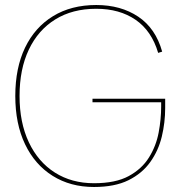

<svg xmlns="http://www.w3.org/2000/svg" viewBox="-20 -735 723 766"><path d="M355 11Q261 11 190 -33.5Q119 -78 80 -159.5Q41 -241 41 -352Q41 -464 80 -545Q119 -626 191.5 -670.5Q264 -715 364 -715Q462 -715 531.5 -668.5Q601 -622 627 -529L611 -524Q585 -612 521 -656Q457 -700 364 -700Q269 -700 200.5 -657.5Q132 -615 95 -537Q58 -459 58 -352Q58 -246 95 -167.5Q132 -89 199 -46.5Q266 -4 355 -4Q441 -4 493.5 -32.5Q546 -61 574.5 -107Q603 -153 613 -206.5Q623 -260 623 -310V-327H349V-341H639V-304Q639 -246 625.5 -190Q612 -134 579.5 -88.5Q547 -43 492.5 -16Q438 11 355 11Z"/></svg>

Font: Prodigy Sans Thin
Style: Regular
Weight: 100
Designer: Wei Huang
Foundry: Wei Huang
Version: Version 1.003; ttfautohint (v1.8.3)